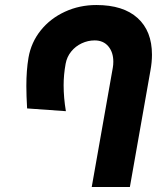

<svg xmlns="http://www.w3.org/2000/svg" viewBox="-20 -745 640 765"><path d="M431.5 -499.5Q431.5 -536.5 411.8 -560.2Q392 -584 357 -584Q330.5 -584 305.8 -572.5Q281 -561 263.8 -539.8Q246.5 -518.5 241.5 -491Q233.5 -447 233.5 -405.5Q233.5 -355.5 242.5 -302L88 -313Q85 -365 85 -402.5Q85 -465 93.5 -515Q104 -576 142.2 -623.8Q180.5 -671.5 238.5 -698.2Q296.5 -725 364 -725Q471 -725 528.2 -673.2Q585.5 -621.5 585.5 -527Q585.5 -497.5 579.5 -464.5L497.5 0H345.5L429.5 -475.5Q431.5 -486 431.5 -499.5Z"/></svg>

Font: JuliaMono Black
Style: Italic
Weight: 900
Italic angle: -9°
Monospace: yes
Designer: cormullion
Foundry: corm
Version: Version 0.057; ttfautohint (v1.8.4)